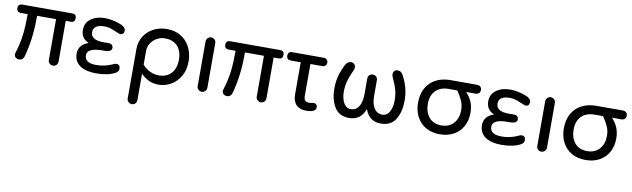

<svg xmlns="http://www.w3.org/2000/svg" viewBox="-44 -1025 5833 1772"><g transform="rotate(10 2873.0 -139.5)"><path d="M386.7 -38.1V-420.9H209Q209 -306.6 197.8 -215.8Q186.5 -125 162.1 -34.2Q150.4 4.9 115.2 4.9Q94.7 4.9 82 -6.8Q69.3 -18.6 69.3 -36.1Q69.3 -43.9 72.3 -50.8L77.1 -67.4Q101.6 -146.5 111.3 -228Q121.1 -309.6 121.1 -420.9H56.6Q17.6 -420.9 17.6 -460Q17.6 -499 56.6 -499H524.4Q563.5 -499 563.5 -460Q563.5 -420.9 524.4 -420.9H477.5V-38.1Q477.5 -19.5 464.4 -6.3Q451.2 6.8 432.6 6.8Q414.1 6.8 400.4 -6.3Q386.7 -19.5 386.7 -38.1Z M683.6 -30.3Q628.9 -70.3 628.9 -140.6Q628.9 -224.6 721.7 -256.8L717.8 -258.8Q683.6 -272.5 665.5 -300.3Q647.5 -328.1 647.5 -365.2Q647.5 -433.6 699.2 -470.7Q752 -508.8 830.1 -508.8Q886.7 -508.8 959 -486.3Q1029.3 -462.9 1029.3 -427.7Q1029.3 -387.7 992.2 -387.7Q986.3 -387.7 933.6 -410.2Q882.8 -432.6 839.8 -432.6Q735.4 -432.6 735.4 -361.3Q735.4 -287.1 853.5 -287.1H872.1L895.5 -288.1Q945.3 -288.1 945.3 -249Q945.3 -210 872.1 -210.9Q715.8 -213.9 715.8 -141.6Q715.8 -68.4 824.2 -68.4Q906.2 -68.4 975.6 -101.6Q994.1 -111.3 1006.8 -111.3Q1043 -111.3 1043 -70.3Q1043 -43.9 1012.7 -28.3Q947.3 7.8 833 7.8Q741.2 7.8 683.6 -30.3Z M1165 184.6V-280.3Q1165 -345.7 1197.8 -397.9Q1230.5 -450.2 1286.6 -479.5Q1342.8 -508.8 1411.1 -508.8Q1484.4 -508.8 1537.1 -478.5Q1593.8 -446.3 1626.5 -385.7Q1659.2 -325.2 1659.2 -249Q1659.2 -168 1626 -111.3Q1593.8 -53.7 1539.1 -21.5Q1484.4 10.7 1421.9 10.7Q1326.2 10.7 1255.9 -62.5V184.6Q1255.9 204.1 1242.7 217.3Q1229.5 230.5 1210 230.5Q1191.4 230.5 1178.2 216.8Q1165 203.1 1165 184.6ZM1409.2 -74.2Q1483.4 -74.2 1525.9 -120.6Q1568.4 -167 1568.4 -249Q1568.4 -331.1 1525.9 -376Q1483.4 -420.9 1409.2 -420.9Q1368.2 -420.9 1333 -401.4Q1297.9 -381.8 1276.9 -348.6Q1255.9 -315.4 1255.9 -275.4V-147.5Q1288.1 -111.3 1327.6 -92.8Q1367.2 -74.2 1409.2 -74.2Z M1781.2 -39.1V-458Q1781.2 -476.6 1794.4 -490.2Q1807.6 -503.9 1826.2 -503.9Q1845.7 -503.9 1858.9 -490.7Q1872.1 -477.5 1872.1 -458V-39.1Q1872.1 -20.5 1858.4 -7.3Q1844.7 5.9 1826.2 5.9Q1807.6 5.9 1794.4 -7.3Q1781.2 -20.5 1781.2 -39.1Z M2335 -38.1V-420.9H2157.2Q2157.2 -306.6 2146 -215.8Q2134.8 -125 2110.4 -34.2Q2098.6 4.9 2063.5 4.9Q2043 4.9 2030.3 -6.8Q2017.6 -18.6 2017.6 -36.1Q2017.6 -43.9 2020.5 -50.8L2025.4 -67.4Q2049.8 -146.5 2059.6 -228Q2069.3 -309.6 2069.3 -420.9H2004.9Q1965.8 -420.9 1965.8 -460Q1965.8 -499 2004.9 -499H2472.7Q2511.7 -499 2511.7 -460Q2511.7 -420.9 2472.7 -420.9H2425.8V-38.1Q2425.8 -19.5 2412.6 -6.3Q2399.4 6.8 2380.9 6.8Q2362.3 6.8 2348.6 -6.3Q2335 -19.5 2335 -38.1Z M2679.7 -121.1V-420.9H2585.9Q2546.9 -420.9 2546.9 -460Q2546.9 -499 2585.9 -499H2882.8Q2899.4 -499 2910.6 -487.8Q2921.9 -476.6 2921.9 -460Q2921.9 -443.4 2910.6 -432.1Q2899.4 -420.9 2882.8 -420.9H2770.5V-122.1Q2770.5 -92.8 2782.7 -79.6Q2794.9 -66.4 2819.3 -66.4Q2834 -66.4 2843.8 -69.3Q2854.5 -72.3 2863.3 -72.3Q2877.9 -72.3 2887.7 -62.5Q2897.5 -52.7 2897.5 -37.1Q2897.5 -23.4 2888.7 -12.7Q2879.9 -2 2862.3 3.9Q2836.9 10.7 2807.6 10.7Q2744.1 10.7 2711.9 -22.9Q2679.7 -56.6 2679.7 -121.1Z M3027.3 -233.4Q3027.3 -304.7 3043 -359.9Q3058.6 -415 3085.9 -466.8Q3104.5 -502.9 3137.7 -502.9Q3158.2 -502.9 3168.9 -490.7Q3179.7 -478.5 3179.7 -460Q3179.7 -442.4 3167 -418Q3143.6 -369.1 3130.9 -322.3Q3118.2 -275.4 3118.2 -222.7Q3118.2 -160.2 3142.1 -117.7Q3166 -75.2 3210 -75.2Q3256.8 -75.2 3283.7 -116.7Q3310.5 -158.2 3310.5 -235.4V-379.9Q3310.5 -399.4 3323.2 -412.1Q3335.9 -424.8 3355.5 -424.8Q3375 -424.8 3387.7 -412.1Q3400.4 -399.4 3400.4 -379.9V-235.4Q3400.4 -158.2 3428.2 -116.7Q3456.1 -75.2 3503.9 -75.2Q3546.9 -75.2 3570.8 -117.2Q3594.7 -159.2 3594.7 -222.7Q3594.7 -277.3 3582 -323.7Q3569.3 -370.1 3545.9 -418Q3533.2 -442.4 3533.2 -460Q3533.2 -478.5 3543.9 -490.7Q3554.7 -502.9 3575.2 -502.9Q3608.4 -502.9 3627 -466.8Q3654.3 -415 3669.9 -359.9Q3685.5 -304.7 3685.5 -233.4Q3685.5 -135.7 3643.1 -64Q3600.6 7.8 3504.9 7.8Q3394.5 7.8 3356.4 -101.6Q3316.4 7.8 3208 7.8Q3112.3 7.8 3069.8 -64Q3027.3 -135.7 3027.3 -233.4Z M3810.5 -243.2Q3810.5 -323.2 3843.3 -380.9Q3876 -438.5 3934.6 -468.8Q3993.2 -499 4070.3 -499H4319.3Q4337.9 -499 4350.1 -487.8Q4362.3 -476.6 4362.3 -458Q4362.3 -438.5 4350.1 -427.2Q4337.9 -416 4319.3 -416H4231.4Q4270.5 -373 4287.1 -329.6Q4303.7 -286.1 4303.7 -234.4Q4303.7 -162.1 4273.4 -106.4Q4243.2 -50.8 4187.5 -20Q4131.8 10.7 4057.6 10.7Q3982.4 10.7 3926.8 -21Q3871.1 -52.7 3840.8 -110.4Q3810.5 -168 3810.5 -243.2ZM4057.6 -72.3Q4130.9 -72.3 4172.9 -119.6Q4214.8 -167 4214.8 -242.2Q4214.8 -289.1 4197.8 -328.6Q4180.7 -368.2 4147.5 -416H4069.3Q3990.2 -416 3945.8 -371.6Q3901.4 -327.1 3901.4 -246.1Q3901.4 -169.9 3942.4 -121.1Q3983.4 -72.3 4057.6 -72.3Z M4482.4 -30.3Q4427.7 -70.3 4427.7 -140.6Q4427.7 -224.6 4520.5 -256.8L4516.6 -258.8Q4482.4 -272.5 4464.4 -300.3Q4446.3 -328.1 4446.3 -365.2Q4446.3 -433.6 4498 -470.7Q4550.8 -508.8 4628.9 -508.8Q4685.5 -508.8 4757.8 -486.3Q4828.1 -462.9 4828.1 -427.7Q4828.1 -387.7 4791 -387.7Q4785.2 -387.7 4732.4 -410.2Q4681.6 -432.6 4638.7 -432.6Q4534.2 -432.6 4534.2 -361.3Q4534.2 -287.1 4652.3 -287.1H4670.9L4694.3 -288.1Q4744.1 -288.1 4744.1 -249Q4744.1 -210 4670.9 -210.9Q4514.6 -213.9 4514.6 -141.6Q4514.6 -68.4 4623 -68.4Q4705.1 -68.4 4774.4 -101.6Q4793 -111.3 4805.7 -111.3Q4841.8 -111.3 4841.8 -70.3Q4841.8 -43.9 4811.5 -28.3Q4746.1 7.8 4631.8 7.8Q4540 7.8 4482.4 -30.3Z M4963.9 -39.1V-458Q4963.9 -476.6 4977.1 -490.2Q4990.2 -503.9 5008.8 -503.9Q5028.3 -503.9 5041.5 -490.7Q5054.7 -477.5 5054.7 -458V-39.1Q5054.7 -20.5 5041 -7.3Q5027.3 5.9 5008.8 5.9Q4990.2 5.9 4977.1 -7.3Q4963.9 -20.5 4963.9 -39.1Z M5176.8 -243.2Q5176.8 -323.2 5209.5 -380.9Q5242.2 -438.5 5300.8 -468.8Q5359.4 -499 5436.5 -499H5685.5Q5704.1 -499 5716.3 -487.8Q5728.5 -476.6 5728.5 -458Q5728.5 -438.5 5716.3 -427.2Q5704.1 -416 5685.5 -416H5597.7Q5636.7 -373 5653.3 -329.6Q5669.9 -286.1 5669.9 -234.4Q5669.9 -162.1 5639.6 -106.4Q5609.4 -50.8 5553.7 -20Q5498 10.7 5423.8 10.7Q5348.6 10.7 5293 -21Q5237.3 -52.7 5207 -110.4Q5176.8 -168 5176.8 -243.2ZM5423.8 -72.3Q5497.1 -72.3 5539.1 -119.6Q5581.1 -167 5581.1 -242.2Q5581.1 -289.1 5564 -328.6Q5546.9 -368.2 5513.7 -416H5435.5Q5356.4 -416 5312 -371.6Q5267.6 -327.1 5267.6 -246.1Q5267.6 -169.9 5308.6 -121.1Q5349.6 -72.3 5423.8 -72.3Z"/></g></svg>

Font: jf-openhuninn-2.0
Style: Regular
Weight: 400
Designer: [Kosugi Maru]
Designed by MOTOYA      

[Varela Round]
Joe Prince (Latin component); Avraham Cornfeld (Hebrew component)
Foundry: justfont CO.,LTD.
Version: 2.0